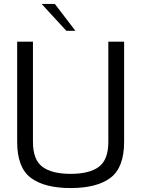

<svg xmlns="http://www.w3.org/2000/svg" viewBox="-20 -947 716 973"><path d="M67 -228V-736H147V-228Q147 -138 194.5 -102Q242 -66 338 -66Q434 -66 481.5 -102Q529 -138 529 -228V-736H609V-228Q609 -98 540 -46Q471 6 338 6Q205 6 136 -46Q67 -98 67 -228ZM191 -927H258L362 -791H316Z"/></svg>

Font: Exo
Style: Regular
Weight: 400
Designer: Natanael Gama
Foundry: Natanael Gama
Version: Version 1.500; ttfautohint (v1.6)